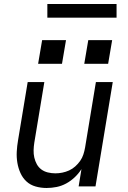

<svg xmlns="http://www.w3.org/2000/svg" viewBox="-20 -929 640 957"><path d="M212 8Q184 8 157.5 0.5Q131 -7 112 -24.5Q93 -42 82 -66.5Q71 -91 66.5 -118Q62 -145 63.5 -173Q65 -201 70 -230L118 -520H201L151 -218Q148 -199 147.5 -180Q147 -161 151 -143.5Q155 -126 163.5 -110.5Q172 -95 186 -84.5Q200 -74 218.5 -69.5Q237 -65 256 -65Q273 -65 290.5 -68.5Q308 -72 324.5 -79.5Q341 -87 355 -99.5Q369 -112 379.5 -127Q390 -142 395.5 -159Q401 -176 404 -193L458 -520H542L456 0H372L386 -86Q372 -64 352.5 -45.5Q333 -27 310 -14.5Q287 -2 262 3Q237 8 212 8ZM400 -611 420 -729H539L519 -611ZM170 -611 190 -729H309L289 -611ZM216 -841V-909H561V-841Z"/></svg>

Font: Iosevka SS04 Extended
Style: Italic
Weight: 400
Width: 7
Italic angle: -9°
Monospace: yes
Designer: Belleve Invis
Foundry: Belleve Invis
Version: Version 19.0.0; ttfautohint (v1.8.4)